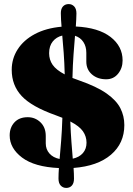

<svg xmlns="http://www.w3.org/2000/svg" viewBox="-20 -827 652 942"><path d="M343 50Q343 71.5 332.8 83.2Q322.5 95 305 95Q289 95 278 83.5Q267 72 267 49Q267 37 267.5 24.2Q268 11.5 269 -2.5Q149 -8 88.2 -54Q27.5 -100 27.5 -162.5Q27.5 -201.5 51 -226.8Q74.5 -252 116 -252Q152.5 -252 178.5 -227Q204.5 -202 204.5 -160V-123.5Q204.5 -94.5 222.5 -74Q240.5 -53.5 272.5 -47Q276 -87 280 -136.2Q284 -185.5 286 -249Q271 -255 253.5 -261.5Q135 -303.5 86.2 -356Q37.5 -408.5 37.5 -484.5Q37.5 -539.5 66.8 -585Q96 -630.5 150.8 -659.8Q205.5 -689 282 -696Q280.5 -714 279.5 -730.5Q278.5 -747 278.5 -762.5Q278.5 -784 289 -795.5Q299.5 -807 317 -807Q333 -807 344 -795.5Q355 -784 355 -761Q355 -746.5 354 -730.8Q353 -715 352 -697Q463 -691.5 522.2 -645.8Q581.5 -600 581.5 -530.5Q581.5 -492.5 559.2 -465.2Q537 -438 501 -438Q458.5 -438 431 -462Q403.5 -486 403.5 -524.5V-568Q403.5 -599 389 -621Q374.5 -643 348 -651.5Q344.5 -611 340.8 -560.2Q337 -509.5 335.5 -444.5Q350.5 -438.5 368 -432.5Q454.5 -402.5 502.8 -368.5Q551 -334.5 570.5 -296.2Q590 -258 590 -213.5Q590 -124 524.5 -68Q459 -12 341 -3Q342 11.5 342.5 24.8Q343 38 343 50ZM221 -566Q221 -534 238.2 -509Q255.5 -484 297.5 -462Q296 -521 292.5 -567.8Q289 -614.5 285.5 -652.5Q256.5 -645.5 238.8 -623.5Q221 -601.5 221 -566ZM404.5 -127Q404.5 -157.5 387 -182.8Q369.5 -208 325 -231Q327 -175 330.5 -129.8Q334 -84.5 337 -48.5Q369 -55.5 386.8 -76Q404.5 -96.5 404.5 -127Z"/></svg>

Font: Fraunces 72pt S050 Black
Style: Regular
Weight: 900
Version: Version 1.000; ttfautohint (v1.8.3)